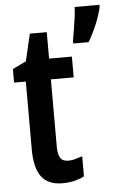

<svg xmlns="http://www.w3.org/2000/svg" viewBox="-54 -798 528 847"><g transform="rotate(-5 209.5 -375.0)"><path d="M223 -87Q237 -87 252 -91Q267 -95 285 -101V-12Q243 10 188 10Q124 10 95 -30Q66 -70 66 -151V-451H14V-511L74 -540L102 -660H177V-543H278V-451H177V-153Q177 -120 187 -103.5Q197 -87 223 -87ZM419 -750Q411 -714 393 -671.5Q375 -629 357 -600H289V-612Q291 -625 296 -654Q301 -683 305 -712.5Q309 -742 309 -760H419Z"/></g></svg>

Font: Noto Sans Telugu ExtraCondensed SemiBold
Style: Regular
Weight: 600
Width: 2
Designer: Jelle Bosma - Monotype Design Team
Foundry: Monotype Imaging Inc.
Version: Version 2.005; ttfautohint (v1.8.4.7-5d5b)